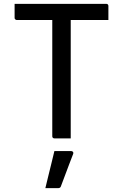

<svg xmlns="http://www.w3.org/2000/svg" viewBox="-20 -720 640 999"><path d="M56 -700H533Q538 -700 541 -697Q544 -694 544 -689Q544 -669 544 -653Q544 -637 544 -616H67Q64 -616 61.5 -617.5Q59 -619 57.5 -621.5Q56 -624 56 -627Q56 -648 56 -664Q56 -680 56 -700ZM348 0Q327 0 306 0Q285 0 263 0Q258 0 255 -3Q252 -6 252 -11Q252 -93 252 -173Q252 -253 252 -333.5Q252 -414 252 -494Q252 -574 252 -656H356L348 -637Q348 -613 348 -587Q348 -561 348 -536Q348 -511 348 -486Q348 -422 348 -358.5Q348 -295 348 -231Q348 -167 348 -99Q348 -73 348 -48Q348 -23 348 0ZM263 66Q285 66 306 66Q327 66 350 66Q356 66 359.5 70Q363 74 361 80Q350 109 339.5 136Q329 163 319 190.5Q309 218 297 249Q296 253 292.5 256Q289 259 282 259Q268 259 252.5 259Q237 259 216 259Q224 226 232 193Q240 160 248 128Q256 96 263 66Z"/></svg>

Font: RecMonoLinear Nerd Font Mono
Style: Regular
Weight: 400
Monospace: yes
Version: Version 1.085; ttfautohint (v1.8.4.7-5d5b);Nerd Fonts 3.2.1